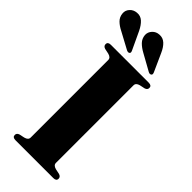

<svg xmlns="http://www.w3.org/2000/svg" viewBox="-302 -956 996 996"><g transform="rotate(45 196.5 -458.0)"><path d="M294.5 -65.5Q294.5 -48 318 -42L346.5 -36Q362.5 -31 362.5 -17Q362.5 0 340.5 0H63Q41 0 41 -17Q41 -31 57 -36L85.5 -42Q109 -48 109 -65.5V-634.5Q109 -652 85.5 -658L57 -664Q41 -669 41 -683Q41 -700 63 -700H340.5Q362.5 -700 362.5 -683Q362.5 -669 346.5 -664L318 -658Q294.5 -652 294.5 -634.5ZM277.5 -854.5 321.5 -757Q327 -744.5 321 -739.5Q313.5 -733 301.5 -739.5L211.5 -789.5Q186.5 -803 170.2 -819.8Q154 -836.5 152 -861Q151 -882 166 -898.2Q181 -914.5 204.5 -915.5Q229 -917 246.8 -900.5Q264.5 -884 277.5 -854.5ZM115.5 -854.5 161 -757.5Q167.5 -745 162 -739.5Q155 -733 142.5 -739L51.5 -788Q26 -800.5 9.2 -817Q-7.5 -833.5 -9.5 -858Q-11.5 -879 3 -895.2Q17.5 -911.5 41 -913.5Q65.5 -916 83.5 -899.8Q101.5 -883.5 115.5 -854.5Z"/></g></svg>

Font: Fraunces 72pt
Style: Bold
Weight: 700
Version: Version 1.000;[b76b70a41]